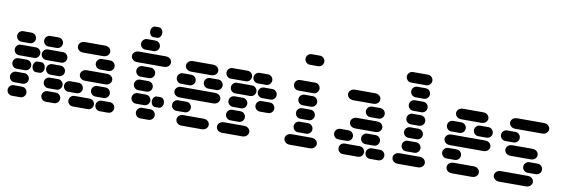

<svg xmlns="http://www.w3.org/2000/svg" viewBox="-59 -1312 5118 1750"><g transform="rotate(10 2500.0 -437.0)"><path d="M87.9 -13.7H162.1Q183.6 -13.7 197.8 -28.3Q211.9 -43 211.9 -62.5Q211.9 -82 197.8 -96.7Q183.6 -111.3 162.1 -111.3H87.9Q66.4 -111.3 52.2 -96.7Q38.1 -82 38.1 -62.5Q38.1 -43 52.2 -28.3Q66.4 -13.7 87.9 -13.7ZM400.4 -13.7H474.6Q496.1 -13.7 510.3 -28.3Q524.4 -43 524.4 -62.5Q524.4 -82 510.3 -96.7Q496.1 -111.3 474.6 -111.3H400.4Q378.9 -111.3 364.7 -96.7Q350.6 -82 350.6 -62.5Q350.6 -43 364.7 -28.3Q378.9 -13.7 400.4 -13.7ZM87.9 -138.7H162.1Q183.6 -138.7 197.8 -153.3Q211.9 -168 211.9 -187.5Q211.9 -207 197.8 -221.7Q183.6 -236.3 162.1 -236.3H87.9Q66.4 -236.3 52.2 -221.7Q38.1 -207 38.1 -187.5Q38.1 -168 52.2 -153.3Q66.4 -138.7 87.9 -138.7ZM400.4 -138.7H474.6Q496.1 -138.7 510.3 -153.3Q524.4 -168 524.4 -187.5Q524.4 -207 510.3 -221.7Q496.1 -236.3 474.6 -236.3H400.4Q378.9 -236.3 364.7 -221.7Q350.6 -207 350.6 -187.5Q350.6 -168 364.7 -153.3Q378.9 -138.7 400.4 -138.7ZM87.9 -263.7H162.1Q183.6 -263.7 197.8 -278.3Q211.9 -293 211.9 -312.5Q211.9 -332 197.8 -346.7Q183.6 -361.3 162.1 -361.3H87.9Q66.4 -361.3 52.2 -346.7Q38.1 -332 38.1 -312.5Q38.1 -293 52.2 -278.3Q66.4 -263.7 87.9 -263.7ZM264.6 -263.7H297.9Q314.5 -263.7 325.7 -278.3Q336.9 -293 336.9 -312.5Q336.9 -332 325.7 -346.7Q314.5 -361.3 297.9 -361.3H264.6Q248 -361.3 236.8 -346.7Q225.6 -332 225.6 -312.5Q225.6 -293 236.8 -278.3Q248 -263.7 264.6 -263.7ZM400.4 -263.7H474.6Q496.1 -263.7 510.3 -278.3Q524.4 -293 524.4 -312.5Q524.4 -332 510.3 -346.7Q496.1 -361.3 474.6 -361.3H400.4Q378.9 -361.3 364.7 -346.7Q350.6 -332 350.6 -312.5Q350.6 -293 364.7 -278.3Q378.9 -263.7 400.4 -263.7ZM87.9 -388.7H224.6Q246.1 -388.7 260.3 -403.3Q274.4 -418 274.4 -437.5Q274.4 -457 260.3 -471.7Q246.1 -486.3 224.6 -486.3H87.9Q66.4 -486.3 52.2 -471.7Q38.1 -457 38.1 -437.5Q38.1 -418 52.2 -403.3Q66.4 -388.7 87.9 -388.7ZM337.9 -388.7H474.6Q496.1 -388.7 510.3 -403.3Q524.4 -418 524.4 -437.5Q524.4 -457 510.3 -471.7Q496.1 -486.3 474.6 -486.3H337.9Q316.4 -486.3 302.2 -471.7Q288.1 -457 288.1 -437.5Q288.1 -418 302.2 -403.3Q316.4 -388.7 337.9 -388.7ZM87.9 -513.7H162.1Q183.6 -513.7 197.8 -528.3Q211.9 -543 211.9 -562.5Q211.9 -582 197.8 -596.7Q183.6 -611.3 162.1 -611.3H87.9Q66.4 -611.3 52.2 -596.7Q38.1 -582 38.1 -562.5Q38.1 -543 52.2 -528.3Q66.4 -513.7 87.9 -513.7ZM337.9 -513.7H412.1Q433.6 -513.7 447.8 -528.3Q461.9 -543 461.9 -562.5Q461.9 -582 447.8 -596.7Q433.6 -611.3 412.1 -611.3H337.9Q316.4 -611.3 302.2 -596.7Q288.1 -582 288.1 -562.5Q288.1 -543 302.2 -528.3Q316.4 -513.7 337.9 -513.7Z M650.4 -13.7H787.1Q808.6 -13.7 822.8 -28.3Q836.9 -43 836.9 -62.5Q836.9 -82 822.8 -96.7Q808.6 -111.3 787.1 -111.3H650.4Q628.9 -111.3 614.7 -96.7Q600.6 -82 600.6 -62.5Q600.6 -43 614.7 -28.3Q628.9 -13.7 650.4 -13.7ZM900.4 -13.7H974.6Q996.1 -13.7 1010.3 -28.3Q1024.4 -43 1024.4 -62.5Q1024.4 -82 1010.3 -96.7Q996.1 -111.3 974.6 -111.3H900.4Q878.9 -111.3 864.7 -96.7Q850.6 -82 850.6 -62.5Q850.6 -43 864.7 -28.3Q878.9 -13.7 900.4 -13.7ZM587.9 -138.7H662.1Q683.6 -138.7 697.8 -153.3Q711.9 -168 711.9 -187.5Q711.9 -207 697.8 -221.7Q683.6 -236.3 662.1 -236.3H587.9Q566.4 -236.3 552.2 -221.7Q538.1 -207 538.1 -187.5Q538.1 -168 552.2 -153.3Q566.4 -138.7 587.9 -138.7ZM837.9 -138.7H912.1Q933.6 -138.7 947.8 -153.3Q961.9 -168 961.9 -187.5Q961.9 -207 947.8 -221.7Q933.6 -236.3 912.1 -236.3H837.9Q816.4 -236.3 802.2 -221.7Q788.1 -207 788.1 -187.5Q788.1 -168 802.2 -153.3Q816.4 -138.7 837.9 -138.7ZM721.7 -263.7H903.3Q930.7 -263.7 946.3 -278.3Q961.9 -293 961.9 -312.5Q961.9 -332 946.3 -346.7Q930.7 -361.3 903.3 -361.3H721.7Q694.3 -361.3 678.7 -346.7Q663.1 -332 663.1 -312.5Q663.1 -293 678.7 -278.3Q694.3 -263.7 721.7 -263.7ZM837.9 -388.7H912.1Q933.6 -388.7 947.8 -403.3Q961.9 -418 961.9 -437.5Q961.9 -457 947.8 -471.7Q933.6 -486.3 912.1 -486.3H837.9Q816.4 -486.3 802.2 -471.7Q788.1 -457 788.1 -437.5Q788.1 -418 802.2 -403.3Q816.4 -388.7 837.9 -388.7ZM659.2 -513.7H840.8Q868.2 -513.7 883.8 -528.3Q899.4 -543 899.4 -562.5Q899.4 -582 883.8 -596.7Q868.2 -611.3 840.8 -611.3H659.2Q631.8 -611.3 616.2 -596.7Q600.6 -582 600.6 -562.5Q600.6 -543 616.2 -528.3Q631.8 -513.7 659.2 -513.7Z M1275.4 -13.7H1349.6Q1371.1 -13.7 1385.3 -28.3Q1399.4 -43 1399.4 -62.5Q1399.4 -82 1385.3 -96.7Q1371.1 -111.3 1349.6 -111.3H1275.4Q1253.9 -111.3 1239.7 -96.7Q1225.6 -82 1225.6 -62.5Q1225.6 -43 1239.7 -28.3Q1253.9 -13.7 1275.4 -13.7ZM1212.9 -138.7H1287.1Q1308.6 -138.7 1322.8 -153.3Q1336.9 -168 1336.9 -187.5Q1336.9 -207 1322.8 -221.7Q1308.6 -236.3 1287.1 -236.3H1212.9Q1191.4 -236.3 1177.2 -221.7Q1163.1 -207 1163.1 -187.5Q1163.1 -168 1177.2 -153.3Q1191.4 -138.7 1212.9 -138.7ZM1389.6 -138.7H1422.9Q1439.5 -138.7 1450.7 -153.3Q1461.9 -168 1461.9 -187.5Q1461.9 -207 1450.7 -221.7Q1439.5 -236.3 1422.9 -236.3H1389.6Q1373 -236.3 1361.8 -221.7Q1350.6 -207 1350.6 -187.5Q1350.6 -168 1361.8 -153.3Q1373 -138.7 1389.6 -138.7ZM1212.9 -263.7H1287.1Q1308.6 -263.7 1322.8 -278.3Q1336.9 -293 1336.9 -312.5Q1336.9 -332 1322.8 -346.7Q1308.6 -361.3 1287.1 -361.3H1212.9Q1191.4 -361.3 1177.2 -346.7Q1163.1 -332 1163.1 -312.5Q1163.1 -293 1177.2 -278.3Q1191.4 -263.7 1212.9 -263.7ZM1212.9 -388.7H1287.1Q1308.6 -388.7 1322.8 -403.3Q1336.9 -418 1336.9 -437.5Q1336.9 -457 1322.8 -471.7Q1308.6 -486.3 1287.1 -486.3H1212.9Q1191.4 -486.3 1177.2 -471.7Q1163.1 -457 1163.1 -437.5Q1163.1 -418 1177.2 -403.3Q1191.4 -388.7 1212.9 -388.7ZM1159.2 -513.7H1403.3Q1430.7 -513.7 1446.3 -528.3Q1461.9 -543 1461.9 -562.5Q1461.9 -582 1446.3 -596.7Q1430.7 -611.3 1403.3 -611.3H1159.2Q1131.8 -611.3 1116.2 -596.7Q1100.6 -582 1100.6 -562.5Q1100.6 -543 1116.2 -528.3Q1131.8 -513.7 1159.2 -513.7ZM1212.9 -638.7H1287.1Q1308.6 -638.7 1322.8 -653.3Q1336.9 -668 1336.9 -687.5Q1336.9 -707 1322.8 -721.7Q1308.6 -736.3 1287.1 -736.3H1212.9Q1191.4 -736.3 1177.2 -721.7Q1163.1 -707 1163.1 -687.5Q1163.1 -668 1177.2 -653.3Q1191.4 -638.7 1212.9 -638.7ZM1264.6 -763.7H1297.9Q1314.5 -763.7 1325.7 -778.3Q1336.9 -793 1336.9 -812.5Q1336.9 -832 1325.7 -846.7Q1314.5 -861.3 1297.9 -861.3H1264.6Q1248 -861.3 1236.8 -846.7Q1225.6 -832 1225.6 -812.5Q1225.6 -793 1236.8 -778.3Q1248 -763.7 1264.6 -763.7Z M1659.2 -13.7H1840.8Q1868.2 -13.7 1883.8 -28.3Q1899.4 -43 1899.4 -62.5Q1899.4 -82 1883.8 -96.7Q1868.2 -111.3 1840.8 -111.3H1659.2Q1631.8 -111.3 1616.2 -96.7Q1600.6 -82 1600.6 -62.5Q1600.6 -43 1616.2 -28.3Q1631.8 -13.7 1659.2 -13.7ZM1587.9 -138.7H1662.1Q1683.6 -138.7 1697.8 -153.3Q1711.9 -168 1711.9 -187.5Q1711.9 -207 1697.8 -221.7Q1683.6 -236.3 1662.1 -236.3H1587.9Q1566.4 -236.3 1552.2 -221.7Q1538.1 -207 1538.1 -187.5Q1538.1 -168 1552.2 -153.3Q1566.4 -138.7 1587.9 -138.7ZM1596.7 -263.7H1903.3Q1930.7 -263.7 1946.3 -278.3Q1961.9 -293 1961.9 -312.5Q1961.9 -332 1946.3 -346.7Q1930.7 -361.3 1903.3 -361.3H1596.7Q1569.3 -361.3 1553.7 -346.7Q1538.1 -332 1538.1 -312.5Q1538.1 -293 1553.7 -278.3Q1569.3 -263.7 1596.7 -263.7ZM1587.9 -388.7H1662.1Q1683.6 -388.7 1697.8 -403.3Q1711.9 -418 1711.9 -437.5Q1711.9 -457 1697.8 -471.7Q1683.6 -486.3 1662.1 -486.3H1587.9Q1566.4 -486.3 1552.2 -471.7Q1538.1 -457 1538.1 -437.5Q1538.1 -418 1552.2 -403.3Q1566.4 -388.7 1587.9 -388.7ZM1837.9 -388.7H1912.1Q1933.6 -388.7 1947.8 -403.3Q1961.9 -418 1961.9 -437.5Q1961.9 -457 1947.8 -471.7Q1933.6 -486.3 1912.1 -486.3H1837.9Q1816.4 -486.3 1802.2 -471.7Q1788.1 -457 1788.1 -437.5Q1788.1 -418 1802.2 -403.3Q1816.4 -388.7 1837.9 -388.7ZM1659.2 -513.7H1840.8Q1868.2 -513.7 1883.8 -528.3Q1899.4 -543 1899.4 -562.5Q1899.4 -582 1883.8 -596.7Q1868.2 -611.3 1840.8 -611.3H1659.2Q1631.8 -611.3 1616.2 -596.7Q1600.6 -582 1600.6 -562.5Q1600.6 -543 1616.2 -528.3Q1631.8 -513.7 1659.2 -513.7Z M2034.2 -13.7H2215.8Q2243.2 -13.7 2258.8 -28.3Q2274.4 -43 2274.4 -62.5Q2274.4 -82 2258.8 -96.7Q2243.2 -111.3 2215.8 -111.3H2034.2Q2006.8 -111.3 1991.2 -96.7Q1975.6 -82 1975.6 -62.5Q1975.6 -43 1991.2 -28.3Q2006.8 -13.7 2034.2 -13.7ZM2087.9 -138.7H2162.1Q2183.6 -138.7 2197.8 -153.3Q2211.9 -168 2211.9 -187.5Q2211.9 -207 2197.8 -221.7Q2183.6 -236.3 2162.1 -236.3H2087.9Q2066.4 -236.3 2052.2 -221.7Q2038.1 -207 2038.1 -187.5Q2038.1 -168 2052.2 -153.3Q2066.4 -138.7 2087.9 -138.7ZM2087.9 -263.7H2162.1Q2183.6 -263.7 2197.8 -278.3Q2211.9 -293 2211.9 -312.5Q2211.9 -332 2197.8 -346.7Q2183.6 -361.3 2162.1 -361.3H2087.9Q2066.4 -361.3 2052.2 -346.7Q2038.1 -332 2038.1 -312.5Q2038.1 -293 2052.2 -278.3Q2066.4 -263.7 2087.9 -263.7ZM2337.9 -263.7H2412.1Q2433.6 -263.7 2447.8 -278.3Q2461.9 -293 2461.9 -312.5Q2461.9 -332 2447.8 -346.7Q2433.6 -361.3 2412.1 -361.3H2337.9Q2316.4 -361.3 2302.2 -346.7Q2288.1 -332 2288.1 -312.5Q2288.1 -293 2302.2 -278.3Q2316.4 -263.7 2337.9 -263.7ZM2087.9 -388.7H2224.6Q2246.1 -388.7 2260.3 -403.3Q2274.4 -418 2274.4 -437.5Q2274.4 -457 2260.3 -471.7Q2246.1 -486.3 2224.6 -486.3H2087.9Q2066.4 -486.3 2052.2 -471.7Q2038.1 -457 2038.1 -437.5Q2038.1 -418 2052.2 -403.3Q2066.4 -388.7 2087.9 -388.7ZM2337.9 -388.7H2412.1Q2433.6 -388.7 2447.8 -403.3Q2461.9 -418 2461.9 -437.5Q2461.9 -457 2447.8 -471.7Q2433.6 -486.3 2412.1 -486.3H2337.9Q2316.4 -486.3 2302.2 -471.7Q2288.1 -457 2288.1 -437.5Q2288.1 -418 2302.2 -403.3Q2316.4 -388.7 2337.9 -388.7ZM2025.4 -513.7H2162.1Q2183.6 -513.7 2197.8 -528.3Q2211.9 -543 2211.9 -562.5Q2211.9 -582 2197.8 -596.7Q2183.6 -611.3 2162.1 -611.3H2025.4Q2003.9 -611.3 1989.7 -596.7Q1975.6 -582 1975.6 -562.5Q1975.6 -543 1989.7 -528.3Q2003.9 -513.7 2025.4 -513.7ZM2275.4 -513.7H2349.6Q2371.1 -513.7 2385.3 -528.3Q2399.4 -543 2399.4 -562.5Q2399.4 -582 2385.3 -596.7Q2371.1 -611.3 2349.6 -611.3H2275.4Q2253.9 -611.3 2239.7 -596.7Q2225.6 -582 2225.6 -562.5Q2225.6 -543 2239.7 -528.3Q2253.9 -513.7 2275.4 -513.7Z M2659.2 -13.7H2840.8Q2868.2 -13.7 2883.8 -28.3Q2899.4 -43 2899.4 -62.5Q2899.4 -82 2883.8 -96.7Q2868.2 -111.3 2840.8 -111.3H2659.2Q2631.8 -111.3 2616.2 -96.7Q2600.6 -82 2600.6 -62.5Q2600.6 -43 2616.2 -28.3Q2631.8 -13.7 2659.2 -13.7ZM2712.9 -138.7H2787.1Q2808.6 -138.7 2822.8 -153.3Q2836.9 -168 2836.9 -187.5Q2836.9 -207 2822.8 -221.7Q2808.6 -236.3 2787.1 -236.3H2712.9Q2691.4 -236.3 2677.2 -221.7Q2663.1 -207 2663.1 -187.5Q2663.1 -168 2677.2 -153.3Q2691.4 -138.7 2712.9 -138.7ZM2712.9 -263.7H2787.1Q2808.6 -263.7 2822.8 -278.3Q2836.9 -293 2836.9 -312.5Q2836.9 -332 2822.8 -346.7Q2808.6 -361.3 2787.1 -361.3H2712.9Q2691.4 -361.3 2677.2 -346.7Q2663.1 -332 2663.1 -312.5Q2663.1 -293 2677.2 -278.3Q2691.4 -263.7 2712.9 -263.7ZM2712.9 -388.7H2787.1Q2808.6 -388.7 2822.8 -403.3Q2836.9 -418 2836.9 -437.5Q2836.9 -457 2822.8 -471.7Q2808.6 -486.3 2787.1 -486.3H2712.9Q2691.4 -486.3 2677.2 -471.7Q2663.1 -457 2663.1 -437.5Q2663.1 -418 2677.2 -403.3Q2691.4 -388.7 2712.9 -388.7ZM2650.4 -513.7H2787.1Q2808.6 -513.7 2822.8 -528.3Q2836.9 -543 2836.9 -562.5Q2836.9 -582 2822.8 -596.7Q2808.6 -611.3 2787.1 -611.3H2650.4Q2628.9 -611.3 2614.7 -596.7Q2600.6 -582 2600.6 -562.5Q2600.6 -543 2614.7 -528.3Q2628.9 -513.7 2650.4 -513.7ZM2712.9 -763.7H2787.1Q2808.6 -763.7 2822.8 -778.3Q2836.9 -793 2836.9 -812.5Q2836.9 -832 2822.8 -846.7Q2808.6 -861.3 2787.1 -861.3H2712.9Q2691.4 -861.3 2677.2 -846.7Q2663.1 -832 2663.1 -812.5Q2663.1 -793 2677.2 -778.3Q2691.4 -763.7 2712.9 -763.7Z M3150.4 -13.7H3287.1Q3308.6 -13.7 3322.8 -28.3Q3336.9 -43 3336.9 -62.5Q3336.9 -82 3322.8 -96.7Q3308.6 -111.3 3287.1 -111.3H3150.4Q3128.9 -111.3 3114.7 -96.7Q3100.6 -82 3100.6 -62.5Q3100.6 -43 3114.7 -28.3Q3128.9 -13.7 3150.4 -13.7ZM3400.4 -13.7H3474.6Q3496.1 -13.7 3510.3 -28.3Q3524.4 -43 3524.4 -62.5Q3524.4 -82 3510.3 -96.7Q3496.1 -111.3 3474.6 -111.3H3400.4Q3378.9 -111.3 3364.7 -96.7Q3350.6 -82 3350.6 -62.5Q3350.6 -43 3364.7 -28.3Q3378.9 -13.7 3400.4 -13.7ZM3087.9 -138.7H3162.1Q3183.6 -138.7 3197.8 -153.3Q3211.9 -168 3211.9 -187.5Q3211.9 -207 3197.8 -221.7Q3183.6 -236.3 3162.1 -236.3H3087.9Q3066.4 -236.3 3052.2 -221.7Q3038.1 -207 3038.1 -187.5Q3038.1 -168 3052.2 -153.3Q3066.4 -138.7 3087.9 -138.7ZM3337.9 -138.7H3412.1Q3433.6 -138.7 3447.8 -153.3Q3461.9 -168 3461.9 -187.5Q3461.9 -207 3447.8 -221.7Q3433.6 -236.3 3412.1 -236.3H3337.9Q3316.4 -236.3 3302.2 -221.7Q3288.1 -207 3288.1 -187.5Q3288.1 -168 3302.2 -153.3Q3316.4 -138.7 3337.9 -138.7ZM3221.7 -263.7H3403.3Q3430.7 -263.7 3446.3 -278.3Q3461.9 -293 3461.9 -312.5Q3461.9 -332 3446.3 -346.7Q3430.7 -361.3 3403.3 -361.3H3221.7Q3194.3 -361.3 3178.7 -346.7Q3163.1 -332 3163.1 -312.5Q3163.1 -293 3178.7 -278.3Q3194.3 -263.7 3221.7 -263.7ZM3337.9 -388.7H3412.1Q3433.6 -388.7 3447.8 -403.3Q3461.9 -418 3461.9 -437.5Q3461.9 -457 3447.8 -471.7Q3433.6 -486.3 3412.1 -486.3H3337.9Q3316.4 -486.3 3302.2 -471.7Q3288.1 -457 3288.1 -437.5Q3288.1 -418 3302.2 -403.3Q3316.4 -388.7 3337.9 -388.7ZM3159.2 -513.7H3340.8Q3368.2 -513.7 3383.8 -528.3Q3399.4 -543 3399.4 -562.5Q3399.4 -582 3383.8 -596.7Q3368.2 -611.3 3340.8 -611.3H3159.2Q3131.8 -611.3 3116.2 -596.7Q3100.6 -582 3100.6 -562.5Q3100.6 -543 3116.2 -528.3Q3131.8 -513.7 3159.2 -513.7Z M3659.2 -13.7H3840.8Q3868.2 -13.7 3883.8 -28.3Q3899.4 -43 3899.4 -62.5Q3899.4 -82 3883.8 -96.7Q3868.2 -111.3 3840.8 -111.3H3659.2Q3631.8 -111.3 3616.2 -96.7Q3600.6 -82 3600.6 -62.5Q3600.6 -43 3616.2 -28.3Q3631.8 -13.7 3659.2 -13.7ZM3712.9 -138.7H3787.1Q3808.6 -138.7 3822.8 -153.3Q3836.9 -168 3836.9 -187.5Q3836.9 -207 3822.8 -221.7Q3808.6 -236.3 3787.1 -236.3H3712.9Q3691.4 -236.3 3677.2 -221.7Q3663.1 -207 3663.1 -187.5Q3663.1 -168 3677.2 -153.3Q3691.4 -138.7 3712.9 -138.7ZM3712.9 -263.7H3787.1Q3808.6 -263.7 3822.8 -278.3Q3836.9 -293 3836.9 -312.5Q3836.9 -332 3822.8 -346.7Q3808.6 -361.3 3787.1 -361.3H3712.9Q3691.4 -361.3 3677.2 -346.7Q3663.1 -332 3663.1 -312.5Q3663.1 -293 3677.2 -278.3Q3691.4 -263.7 3712.9 -263.7ZM3712.9 -388.7H3787.1Q3808.6 -388.7 3822.8 -403.3Q3836.9 -418 3836.9 -437.5Q3836.9 -457 3822.8 -471.7Q3808.6 -486.3 3787.1 -486.3H3712.9Q3691.4 -486.3 3677.2 -471.7Q3663.1 -457 3663.1 -437.5Q3663.1 -418 3677.2 -403.3Q3691.4 -388.7 3712.9 -388.7ZM3712.9 -513.7H3787.1Q3808.6 -513.7 3822.8 -528.3Q3836.9 -543 3836.9 -562.5Q3836.9 -582 3822.8 -596.7Q3808.6 -611.3 3787.1 -611.3H3712.9Q3691.4 -611.3 3677.2 -596.7Q3663.1 -582 3663.1 -562.5Q3663.1 -543 3677.2 -528.3Q3691.4 -513.7 3712.9 -513.7ZM3712.9 -638.7H3787.1Q3808.6 -638.7 3822.8 -653.3Q3836.9 -668 3836.9 -687.5Q3836.9 -707 3822.8 -721.7Q3808.6 -736.3 3787.1 -736.3H3712.9Q3691.4 -736.3 3677.2 -721.7Q3663.1 -707 3663.1 -687.5Q3663.1 -668 3677.2 -653.3Q3691.4 -638.7 3712.9 -638.7ZM3650.4 -763.7H3787.1Q3808.6 -763.7 3822.8 -778.3Q3836.9 -793 3836.9 -812.5Q3836.9 -832 3822.8 -846.7Q3808.6 -861.3 3787.1 -861.3H3650.4Q3628.9 -861.3 3614.7 -846.7Q3600.6 -832 3600.6 -812.5Q3600.6 -793 3614.7 -778.3Q3628.9 -763.7 3650.4 -763.7Z M4159.2 -13.7H4340.8Q4368.2 -13.7 4383.8 -28.3Q4399.4 -43 4399.4 -62.5Q4399.4 -82 4383.8 -96.7Q4368.2 -111.3 4340.8 -111.3H4159.2Q4131.8 -111.3 4116.2 -96.7Q4100.6 -82 4100.6 -62.5Q4100.6 -43 4116.2 -28.3Q4131.8 -13.7 4159.2 -13.7ZM4087.9 -138.7H4162.1Q4183.6 -138.7 4197.8 -153.3Q4211.9 -168 4211.9 -187.5Q4211.9 -207 4197.8 -221.7Q4183.6 -236.3 4162.1 -236.3H4087.9Q4066.4 -236.3 4052.2 -221.7Q4038.1 -207 4038.1 -187.5Q4038.1 -168 4052.2 -153.3Q4066.4 -138.7 4087.9 -138.7ZM4096.7 -263.7H4403.3Q4430.7 -263.7 4446.3 -278.3Q4461.9 -293 4461.9 -312.5Q4461.9 -332 4446.3 -346.7Q4430.7 -361.3 4403.3 -361.3H4096.7Q4069.3 -361.3 4053.7 -346.7Q4038.1 -332 4038.1 -312.5Q4038.1 -293 4053.7 -278.3Q4069.3 -263.7 4096.7 -263.7ZM4087.9 -388.7H4162.1Q4183.6 -388.7 4197.8 -403.3Q4211.9 -418 4211.9 -437.5Q4211.9 -457 4197.8 -471.7Q4183.6 -486.3 4162.1 -486.3H4087.9Q4066.4 -486.3 4052.2 -471.7Q4038.1 -457 4038.1 -437.5Q4038.1 -418 4052.2 -403.3Q4066.4 -388.7 4087.9 -388.7ZM4337.9 -388.7H4412.1Q4433.6 -388.7 4447.8 -403.3Q4461.9 -418 4461.9 -437.5Q4461.9 -457 4447.8 -471.7Q4433.6 -486.3 4412.1 -486.3H4337.9Q4316.4 -486.3 4302.2 -471.7Q4288.1 -457 4288.1 -437.5Q4288.1 -418 4302.2 -403.3Q4316.4 -388.7 4337.9 -388.7ZM4159.2 -513.7H4340.8Q4368.2 -513.7 4383.8 -528.3Q4399.4 -543 4399.4 -562.5Q4399.4 -582 4383.8 -596.7Q4368.2 -611.3 4340.8 -611.3H4159.2Q4131.8 -611.3 4116.2 -596.7Q4100.6 -582 4100.6 -562.5Q4100.6 -543 4116.2 -528.3Q4131.8 -513.7 4159.2 -513.7Z M4596.7 -13.7H4840.8Q4868.2 -13.7 4883.8 -28.3Q4899.4 -43 4899.4 -62.5Q4899.4 -82 4883.8 -96.7Q4868.2 -111.3 4840.8 -111.3H4596.7Q4569.3 -111.3 4553.7 -96.7Q4538.1 -82 4538.1 -62.5Q4538.1 -43 4553.7 -28.3Q4569.3 -13.7 4596.7 -13.7ZM4837.9 -138.7H4912.1Q4933.6 -138.7 4947.8 -153.3Q4961.9 -168 4961.9 -187.5Q4961.9 -207 4947.8 -221.7Q4933.6 -236.3 4912.1 -236.3H4837.9Q4816.4 -236.3 4802.2 -221.7Q4788.1 -207 4788.1 -187.5Q4788.1 -168 4802.2 -153.3Q4816.4 -138.7 4837.9 -138.7ZM4659.2 -263.7H4840.8Q4868.2 -263.7 4883.8 -278.3Q4899.4 -293 4899.4 -312.5Q4899.4 -332 4883.8 -346.7Q4868.2 -361.3 4840.8 -361.3H4659.2Q4631.8 -361.3 4616.2 -346.7Q4600.6 -332 4600.6 -312.5Q4600.6 -293 4616.2 -278.3Q4631.8 -263.7 4659.2 -263.7ZM4587.9 -388.7H4662.1Q4683.6 -388.7 4697.8 -403.3Q4711.9 -418 4711.9 -437.5Q4711.9 -457 4697.8 -471.7Q4683.6 -486.3 4662.1 -486.3H4587.9Q4566.4 -486.3 4552.2 -471.7Q4538.1 -457 4538.1 -437.5Q4538.1 -418 4552.2 -403.3Q4566.4 -388.7 4587.9 -388.7ZM4659.2 -513.7H4903.3Q4930.7 -513.7 4946.3 -528.3Q4961.9 -543 4961.9 -562.5Q4961.9 -582 4946.3 -596.7Q4930.7 -611.3 4903.3 -611.3H4659.2Q4631.8 -611.3 4616.2 -596.7Q4600.6 -582 4600.6 -562.5Q4600.6 -543 4616.2 -528.3Q4631.8 -513.7 4659.2 -513.7Z"/></g></svg>

Font: Workbench
Style: Regular
Weight: 400
Designer: Jens Kutilek
Foundry: Jens Kutilek
Version: Version 2.001